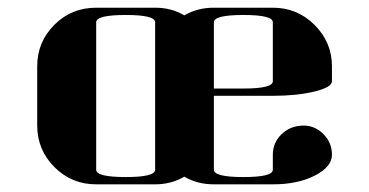

<svg xmlns="http://www.w3.org/2000/svg" viewBox="-20 -481 962 501"><path d="M77.1 -153.8V-308.1Q77.1 -371.6 122.1 -416.5Q166.5 -460.9 231 -460.9H384.8Q427.7 -460.9 460.9 -440.9Q495.1 -460.9 538.1 -460.9H691.9Q755.9 -460.9 800.8 -416Q846.2 -370.6 846.2 -308.1V-269Q846.2 -253.4 800.8 -242.2Q754.9 -231 691.9 -231H538.1V-38.1Q538.1 -19 615.2 -19Q691.9 -19 691.9 -38.1V-77.1Q691.9 -108.9 714.8 -130.9Q737.3 -152.3 769.5 -153.3Q800.8 -154.3 823.7 -131.3Q846.2 -108.9 846.2 -77.1Q846.2 -45.4 800.8 -22.5Q756.3 0 691.9 0H538.1Q495.1 0 460.9 -20Q426.8 0 384.8 0H231Q167 0 122.1 -44.9Q77.1 -89.8 77.1 -153.8ZM231 -38.1Q231 -19 308.1 -19Q384.8 -19 384.8 -38.1V-422.9Q384.8 -441.9 308.1 -441.9Q231 -441.9 231 -422.9ZM538.1 -250H615.2Q691.9 -250 691.9 -269V-422.9Q691.9 -441.9 615.2 -441.9Q538.1 -441.9 538.1 -422.9Z"/></svg>

Font: Hjet
Style: Regular
Weight: 400
Designer: T. Christopher White
Version: Version 1.2